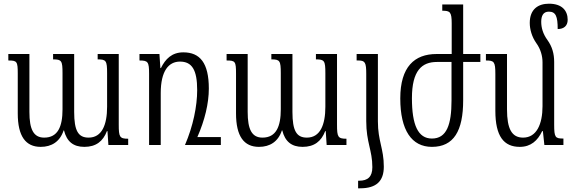

<svg xmlns="http://www.w3.org/2000/svg" viewBox="-20 -784 3097 1038"><path d="M508 -492V-463C554 -463 559 -456 559 -388V-207C559 -109 531 -40 459 -40C403 -40 381 -77 381 -179V-492H267V-463C313 -463 318 -456 318 -388V-193C318 -100 293 -40 219 -40C161 -40 139 -85 139 -179V-492H25V-457C72 -457 76 -452 76 -386V-171C76 -47 119 10 200 10C259 10 304 -18 324 -79H326C341 -19 376 10 436 10C499 10 537 -20 558 -75H561L566 0H673V-34C627 -34 622 -43 622 -110V-492Z M971 -501C909 -501 874 -465 850 -416H847L842 -492H734V-457C780 -457 786 -450 786 -385V0H849V-281C849 -401 892 -451 953 -451C1018 -451 1046 -406 1046 -297C1046 -210 1024 -102 980 0H1174V-43H1047C1087 -134 1109 -225 1109 -305C1109 -444 1061 -501 971 -501Z M1688 -492V-463C1734 -463 1739 -456 1739 -388V-207C1739 -109 1711 -40 1639 -40C1583 -40 1561 -77 1561 -179V-492H1447V-463C1493 -463 1498 -456 1498 -388V-193C1498 -100 1473 -40 1399 -40C1341 -40 1319 -85 1319 -179V-492H1205V-457C1252 -457 1256 -452 1256 -386V-171C1256 -47 1299 10 1380 10C1439 10 1484 -18 1504 -79H1506C1521 -19 1556 10 1616 10C1679 10 1717 -20 1738 -75H1741L1746 0H1853V-34C1807 -34 1802 -43 1802 -110V-492Z M1960 -129C1960 -14 1993 28 1993 120C1993 172 1968 193 1922 193H1916V234H1927C2015 234 2055 195 2055 117C2055 19 2023 -21 2023 -128V-492H1908V-457H1917C1954 -457 1960 -446 1960 -384Z M2422 -492H2340C2221 -492 2144 -423 2144 -252C2144 -79 2206 10 2315 10C2433 10 2484 -76 2484 -242V-449H2577V-492H2484V-760H2371V-726C2413 -726 2422 -720 2422 -657ZM2342 -449H2421V-241C2421 -110 2395 -35 2315 -35C2240 -35 2207 -108 2207 -253C2207 -403 2261 -449 2342 -449Z M2976 -111V-449C2976 -494 2965 -532 2940 -567C2915 -601 2906 -635 2906 -666C2906 -697 2916 -721 2947 -721C2985 -721 2995 -695 2995 -627C3028 -627 3049 -644 3049 -677C3049 -725 3020 -764 2948 -764C2890 -764 2844 -735 2844 -660C2844 -626 2855 -585 2880 -550C2903 -518 2913 -481 2913 -447V-210C2913 -113 2881 -40 2808 -40C2747 -40 2721 -87 2721 -193V-492H2607V-457C2651 -457 2658 -451 2658 -384V-185C2658 -47 2704 10 2790 10C2850 10 2887 -24 2911 -75H2915L2923 0H3026V-35C2982 -35 2976 -40 2976 -111Z"/></svg>

Font: Noto Serif Armenian ExtraCondensed
Style: Regular
Weight: 400
Width: 2
Designer: Monotype Design Team
Foundry: Monotype Imaging Inc.
Version: Version 2.008